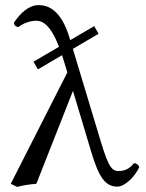

<svg xmlns="http://www.w3.org/2000/svg" viewBox="-20 -718 571 750"><path d="M348 -616 254.4 -561.1 252 -569C217 -687 161 -698 131 -698C92 -698 60 -667 34 -629C36.1 -616.2 43.7 -614.4 51 -612C71 -627 97 -637 122 -637C145.5 -637 176.9 -622.1 210.6 -535.4L111 -477L128 -447L222.4 -502.4C224.9 -494.7 227.5 -486.6 230 -478L243 -435L22 0L47 12C70 6 95 2 122 0L265 -363L336 -126C364 -33 388 11 438 11C467 11 506 -26 524 -65C520.7 -74 515.3 -78.6 504 -81C483 -55 463 -50 442 -50C410 -50 398 -82 359 -214L264.6 -527.1L365 -586Z"/></svg>

Font: Libertinus Math
Style: Regular
Weight: 400
Designer: Philipp H. Poll
Foundry: Khaled Hosny
Version: Version 6.2